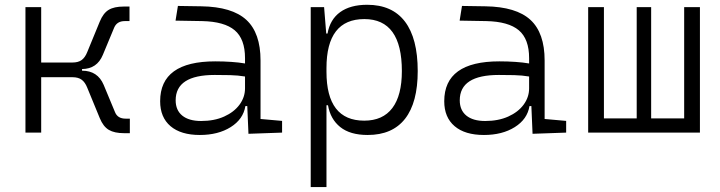

<svg xmlns="http://www.w3.org/2000/svg" viewBox="-20 -547 2970 792"><path d="M85 0V-517.6H149.9V-289.1H278.8Q303.2 -289.1 317.1 -299.6Q331.1 -310.1 339.8 -332L391.6 -458Q405.8 -492.7 428.2 -506.3Q450.7 -520 490.7 -520H514.2V-460H494.6Q462.9 -460 451.2 -433.6L404.3 -320.8Q380.4 -262.7 318.4 -262.2V-255.4H318.8Q382.8 -255.4 407.7 -196.8L454.6 -84Q465.3 -57.6 498 -57.6H515.6V2.4H492.2Q452.1 2.4 429 -11.2Q405.8 -24.9 391.6 -59.6L339.8 -185.5Q331.1 -207.5 317.1 -218Q303.2 -228.5 278.8 -228.5H149.9V0Z M1004.9 4.9 1000 -109.4H992.2Q983.4 -55.2 931.6 -22.7Q879.9 9.8 804.2 9.8Q726.1 9.8 683.3 -26.6Q640.6 -63 640.6 -129.4Q640.6 -293.9 867.7 -293.9Q902.3 -293.9 933.8 -291.7Q965.3 -289.6 990.7 -285.2V-307.1Q990.7 -386.2 948.2 -422.1Q905.8 -458 814 -460L704.1 -461.9L713.9 -522.5L810.5 -521Q937.5 -519 996.1 -465.1Q1054.7 -411.1 1054.7 -297.4V-56.2L1143.6 -48.3V0ZM990.7 -231.4Q961.9 -236.3 929 -237.1Q896 -237.8 865.7 -237.8Q704.6 -237.8 704.6 -133.3Q704.6 -92.3 731.9 -70.1Q759.3 -47.9 809.6 -47.9Q863.8 -47.9 904.5 -66.2Q945.3 -84.5 968 -115.2Q990.7 -146 990.7 -182.6Z M1261.7 224.6V-517.6H1316.9L1325.7 -408.7H1331.1Q1341.3 -466.8 1383.3 -497.1Q1425.3 -527.3 1494.6 -527.3Q1597.7 -527.3 1650.4 -458Q1703.1 -388.7 1703.1 -253.9Q1703.1 -124 1650.9 -57.1Q1598.6 9.8 1496.6 9.8Q1424.3 9.8 1383.5 -22.9Q1342.8 -55.7 1333 -112.8H1326.7V224.6ZM1326.7 -251Q1326.7 -49.3 1482.4 -49.3Q1559.1 -49.3 1598.4 -101.3Q1637.7 -153.3 1637.7 -253.9Q1637.7 -468.3 1482.9 -468.3Q1326.7 -468.3 1326.7 -266.1Z M2176.8 4.9 2171.9 -109.4H2164.1Q2155.3 -55.2 2103.5 -22.7Q2051.8 9.8 1976.1 9.8Q1897.9 9.8 1855.2 -26.6Q1812.5 -63 1812.5 -129.4Q1812.5 -293.9 2039.6 -293.9Q2074.2 -293.9 2105.7 -291.7Q2137.2 -289.6 2162.6 -285.2V-307.1Q2162.6 -386.2 2120.1 -422.1Q2077.6 -458 1985.8 -460L1876 -461.9L1885.7 -522.5L1982.4 -521Q2109.4 -519 2168 -465.1Q2226.6 -411.1 2226.6 -297.4V-56.2L2315.4 -48.3V0ZM2162.6 -231.4Q2133.8 -236.3 2100.8 -237.1Q2067.9 -237.8 2037.6 -237.8Q1876.5 -237.8 1876.5 -133.3Q1876.5 -92.3 1903.8 -70.1Q1931.2 -47.9 1981.4 -47.9Q2035.6 -47.9 2076.4 -66.2Q2117.2 -84.5 2139.9 -115.2Q2162.6 -146 2162.6 -182.6Z M2406.2 0V-517.6H2471.2V-58.6H2606.4V-517.6H2666V-58.6H2802.2V-517.6H2867.2V0Z"/></svg>

Font: CaskaydiaMono NF Light
Style: Regular
Weight: 300
Designer: Aaron Bell
Foundry: Saja Typeworks
Version: Version 2111.001; ttfautohint (v1.8.4);Nerd Fonts 3.1.1